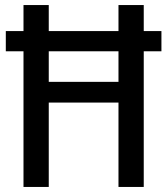

<svg xmlns="http://www.w3.org/2000/svg" viewBox="-20 -740 662 760"><path d="M3 -537V-617H619V-537ZM73 0V-720H173V0ZM449 0V-720H549V0ZM125 -416H493V-334H125Z"/></svg>

Font: Instrument Sans SemiCondensed Medium
Style: Regular
Weight: 500
Width: 4
Designer: Rodrigo Fuenzalida
Foundry: fragTYPE
Version: Version 1.000;gftools[0.9.28]